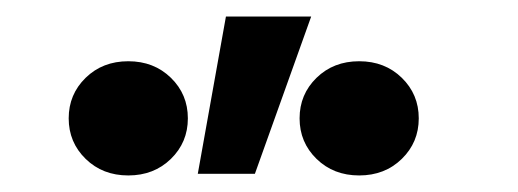

<svg xmlns="http://www.w3.org/2000/svg" viewBox="-20 -789 626 232"><path d="M219 -579 253 -769H356L288 -579ZM135 -577Q104 -577 83.5 -597Q63 -617 63 -646Q63 -675 83.5 -695Q104 -715 135 -715Q166 -715 186.5 -695Q207 -675 207 -646Q207 -617 186.5 -597Q166 -577 135 -577ZM414 -577Q383 -577 362.5 -597Q342 -617 342 -646Q342 -675 362.5 -695Q383 -715 414 -715Q445 -715 465.5 -695Q486 -675 486 -646Q486 -617 465.5 -597Q445 -577 414 -577Z"/></svg>

Font: Murecho ExtraBold
Style: Regular
Weight: 800
Designer: Neil Summerour
Foundry: Positype
Version: Version 1.010; ttfautohint (v1.8.3)